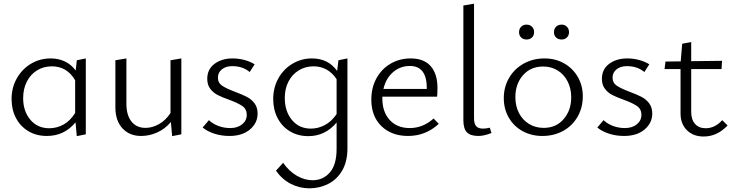

<svg xmlns="http://www.w3.org/2000/svg" viewBox="-20 -736 3992 1045"><path d="M447 -418V-5L398 5L391 -70Q330 4 235 4Q178 4 134.5 -22Q91 -48 67 -93.5Q43 -139 43 -197Q43 -259 71.5 -309.5Q100 -360 148.5 -389Q197 -418 256 -418Q298 -418 333 -401.5Q368 -385 392 -352L398 -408ZM389 -121V-299Q345 -375 262 -375Q217 -375 181.5 -353Q146 -331 126 -291.5Q106 -252 106 -202Q106 -131 145 -84.5Q184 -38 248 -38Q289 -38 325.5 -58Q362 -78 389 -121Z M967 -418V-5L917 5L910 -72Q878 -34 835.5 -15Q793 4 748 4Q685 4 646.5 -37.5Q608 -79 608 -152V-408L668 -418V-171Q668 -109 695.5 -74.5Q723 -40 772 -40Q809 -40 845.5 -60.5Q882 -81 908 -121V-408Z M1083 -42 1117 -82Q1138 -62 1168.5 -50.5Q1199 -39 1233 -39Q1273 -39 1298 -59.5Q1323 -80 1323 -111Q1323 -142 1299.5 -158.5Q1276 -175 1227 -193Q1188 -207 1164.5 -219Q1141 -231 1124.5 -252.5Q1108 -274 1108 -307Q1108 -359 1147.5 -388.5Q1187 -418 1246 -418Q1279 -418 1310.5 -409.5Q1342 -401 1366 -386L1339 -344Q1301 -376 1244 -376Q1209 -376 1187.5 -358.5Q1166 -341 1166 -314Q1166 -285 1189 -269.5Q1212 -254 1260 -236Q1300 -221 1324 -208.5Q1348 -196 1365 -174Q1382 -152 1382 -118Q1382 -66 1340 -31Q1298 4 1229 4Q1185 4 1146.5 -8.5Q1108 -21 1083 -42Z M1871 -418V72Q1871 144 1842 193Q1813 242 1765.5 265.5Q1718 289 1664 289Q1611 289 1563.5 265Q1516 241 1482 193L1521 150Q1553 196 1595.5 220.5Q1638 245 1681 245Q1738 245 1775 203Q1812 161 1812 74V-69Q1750 5 1658 5Q1602 5 1558.5 -21Q1515 -47 1491 -93Q1467 -139 1467 -197Q1467 -259 1495 -309.5Q1523 -360 1571.5 -389Q1620 -418 1678 -418Q1766 -418 1815 -350L1822 -408ZM1812 -115V-305Q1790 -339 1758 -357Q1726 -375 1687 -375Q1642 -375 1606 -353Q1570 -331 1550 -292Q1530 -253 1530 -203Q1530 -130 1569 -83Q1608 -36 1672 -36Q1711 -36 1747.5 -55Q1784 -74 1812 -115Z M2368 -62Q2297 4 2201 4Q2111 4 2056 -49.5Q2001 -103 2001 -194Q2001 -259 2029 -310Q2057 -361 2106 -389.5Q2155 -418 2215 -418Q2288 -418 2324.5 -375.5Q2361 -333 2361 -258Q2361 -225 2359 -210H2061V-201Q2061 -126 2101.5 -82.5Q2142 -39 2210 -39Q2282 -39 2340 -91ZM2067 -252H2303V-256Q2303 -377 2211 -377Q2158 -377 2119 -343Q2080 -309 2067 -252Z M2502 -82V-706L2560 -716V-92Q2560 -63 2571.5 -49.5Q2583 -36 2609 -36Q2627 -36 2646 -41L2655 -12Q2614 4 2584 4Q2540 4 2521 -16Q2502 -36 2502 -82Z M2805 -561Q2805 -579 2816.5 -590.5Q2828 -602 2846 -602Q2864 -602 2875.5 -590.5Q2887 -579 2887 -561Q2887 -543 2875.5 -532Q2864 -521 2846 -521Q2828 -521 2816.5 -532Q2805 -543 2805 -561ZM2995 -561Q2995 -579 3006.5 -590.5Q3018 -602 3037 -602Q3054 -602 3065.5 -590.5Q3077 -579 3077 -561Q3077 -543 3065.5 -532Q3054 -521 3037 -521Q3018 -521 3006.5 -532Q2995 -543 2995 -561ZM2722 -202Q2722 -263 2751 -312.5Q2780 -362 2830.5 -390Q2881 -418 2944 -418Q3003 -418 3050.5 -391Q3098 -364 3125 -317Q3152 -270 3152 -212Q3152 -150 3123.5 -100.5Q3095 -51 3045 -23.5Q2995 4 2932 4Q2872 4 2824 -22.5Q2776 -49 2749 -96Q2722 -143 2722 -202ZM3089 -206Q3089 -255 3069 -293.5Q3049 -332 3014.5 -353Q2980 -374 2936 -374Q2868 -374 2826.5 -326.5Q2785 -279 2785 -208Q2785 -158 2805 -120Q2825 -82 2860 -61Q2895 -40 2939 -40Q3007 -40 3048 -88Q3089 -136 3089 -206Z M3231 -42 3265 -82Q3286 -62 3316.5 -50.5Q3347 -39 3381 -39Q3421 -39 3446 -59.5Q3471 -80 3471 -111Q3471 -142 3447.5 -158.5Q3424 -175 3375 -193Q3336 -207 3312.5 -219Q3289 -231 3272.5 -252.5Q3256 -274 3256 -307Q3256 -359 3295.5 -388.5Q3335 -418 3394 -418Q3427 -418 3458.5 -409.5Q3490 -401 3514 -386L3487 -344Q3449 -376 3392 -376Q3357 -376 3335.5 -358.5Q3314 -341 3314 -314Q3314 -285 3337 -269.5Q3360 -254 3408 -236Q3448 -221 3472 -208.5Q3496 -196 3513 -174Q3530 -152 3530 -118Q3530 -66 3488 -31Q3446 4 3377 4Q3333 4 3294.5 -8.5Q3256 -21 3231 -42Z M3940 -53Q3883 7 3810 7Q3753 7 3718.5 -27.5Q3684 -62 3684 -118V-360H3597L3602 -401L3685 -402L3693 -498L3742 -507V-403L3910 -405L3907 -360H3742V-128Q3742 -85 3763 -61.5Q3784 -38 3821 -38Q3871 -38 3911 -82Z"/></svg>

Font: Ysabeau Infant Semilight
Style: Regular
Weight: 300
Designer: Christian Thalmann (Catharsis Fonts)
Version: Version 0.003